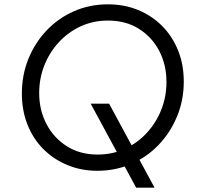

<svg xmlns="http://www.w3.org/2000/svg" viewBox="-20 -777 921 887"><path d="M81 -345Q81 -430 111 -504.5Q141 -579 195 -636Q249 -693 321.5 -725Q394 -757 479 -757Q554 -757 617.5 -731Q681 -705 728.5 -657.5Q776 -610 802.5 -544.5Q829 -479 829 -400Q829 -315 798.5 -240.5Q768 -166 714 -109Q660 -52 587 -20Q514 12 430 12Q356 12 292.5 -14Q229 -40 181.5 -87Q134 -134 107.5 -200Q81 -266 81 -345ZM749 -398Q749 -478 715.5 -542Q682 -606 621.5 -644Q561 -682 479 -682Q410 -682 352 -655Q294 -628 251 -581Q208 -534 184.5 -474Q161 -414 161 -347Q161 -268 195 -203.5Q229 -139 289.5 -101Q350 -63 431 -63Q500 -63 558 -90Q616 -117 659 -164Q702 -211 725.5 -271Q749 -331 749 -398ZM609 90 399 -298H484L694 90Z"/></svg>

Font: Kosmopol Plus Jakarta Sans Italic It
Style: Regular
Weight: 400
Italic angle: -8.04999°
Designer: Gumpita Rahayu
Foundry: Tokotype
Version: Version 2.006